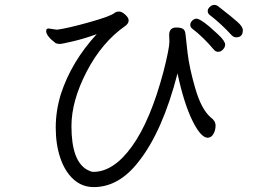

<svg xmlns="http://www.w3.org/2000/svg" viewBox="-20 -755 1040 782"><path d="M780 -679Q800 -679 868 -615Q897 -588 897 -573.5Q897 -559 882 -548Q877 -544 867.5 -544Q858 -544 850 -554Q806 -606 762 -639Q755 -645 755 -654Q755 -663 763 -671Q771 -679 780 -679ZM669 -612Q669 -643 698 -643Q716 -643 725 -637.5Q734 -632 735.5 -616Q737 -600 744 -539.5Q751 -479 775.5 -394.5Q800 -310 838 -277Q858 -263 858 -243.5Q858 -224 849 -209Q840 -194 826 -194Q798 -194 763.5 -264Q729 -334 703 -456Q642 -219 544 -96Q464 7 362 7Q314 7 279 -25Q244 -57 225.5 -112Q207 -167 207 -235.5Q207 -304 228 -372Q271 -504 374 -616Q325 -598 278.5 -587Q232 -576 223.5 -576Q215 -576 207 -579Q168 -608 168 -629Q168 -639 178 -639L212 -634Q257 -640 344 -664.5Q431 -689 446 -702Q454 -708 465 -708Q476 -708 490 -695.5Q504 -683 504 -671.5Q504 -660 491 -650Q395 -583 333 -463.5Q271 -344 271 -241Q271 -98 336 -63Q351 -55 360 -55Q443 -55 518 -159.5Q593 -264 646 -464Q670 -558 670 -586ZM969 -632Q969 -603 942 -603Q932 -603 924 -611Q880 -659 833 -695Q826 -701 826 -710Q826 -719 834.5 -727Q843 -735 852.5 -735Q862 -735 869 -729Q927 -684 948 -665Q969 -646 969 -632Z"/></svg>

Font: LXGW WenKai
Style: Regular
Weight: 400
Designer: LXGW / Fontworks Inc.
Foundry: LXGW / Fontworks Inc.
Version: Version 1.520; June 14, 2025